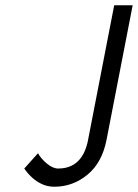

<svg xmlns="http://www.w3.org/2000/svg" viewBox="-20 -700 523 728"><path d="M72 -61 124 -119Q135 -99 157.5 -80Q180 -61 201 -61Q229 -61 251 -71.5Q273 -82 288.5 -104Q304 -126 312 -160L314 -170L413 -680H483L384 -170Q367 -83 311.5 -37.5Q256 8 186 8Q161 8 140 -1.5Q119 -11 102 -26.5Q85 -42 72 -61Z"/></svg>

Font: Teachers[wght] Italic
Style: Regular
Weight: 400
Designer: Alfredo Marco Pradil & Chank Diesel
Version: Version 1.000;Glyphs 3.1.2 (3151)